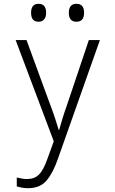

<svg xmlns="http://www.w3.org/2000/svg" viewBox="-20 -742 603 1007"><path d="M127 245Q111 245 96.5 242.5Q82 240 68 236V189Q80 192 94 194.5Q108 197 122 197Q161 197 184.5 173.5Q208 150 228 93L262 -1L62 -532H119L244 -191Q259 -152 269 -121Q279 -90 288 -60H290Q299 -92 309 -124.5Q319 -157 332 -193L446 -532H504L283 93Q258 165 224 205Q190 245 127 245ZM381 -628Q341 -628 341 -675Q341 -722 381 -722Q421 -722 421 -675Q421 -628 381 -628ZM182 -628Q143 -628 143 -675Q143 -722 182 -722Q222 -722 222 -675Q222 -653 211.5 -640.5Q201 -628 182 -628Z"/></svg>

Font: Noto Sans Mono SemiCondensed Light
Style: Regular
Weight: 300
Width: 4
Designer: Monotype Design Team
Foundry: Monotype Imaging Inc.
Version: Version 2.014; ttfautohint (v1.8.4.7-5d5b)